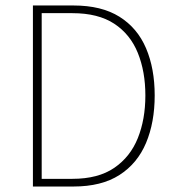

<svg xmlns="http://www.w3.org/2000/svg" viewBox="-20 -680 640 700"><path d="M100 0V-660H248Q350 -660 415.5 -619Q481 -578 512.5 -504Q544 -430 544 -332Q544 -234 512.5 -159Q481 -84 415.5 -42Q350 0 248 0ZM132 -28H244Q338 -28 396.5 -68Q455 -108 482.5 -176.5Q510 -245 510 -332Q510 -419 482.5 -487Q455 -555 396.5 -593.5Q338 -632 244 -632H132Z"/></svg>

Font: Source Code Pro ExtraLight
Style: Regular
Weight: 200
Monospace: yes
Designer: Paul D. Hunt, Teo Tuominen
Foundry: Adobe
Version: Version 1.026;hotconv 1.1.0;makeotfexe 2.6.0